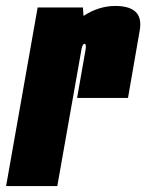

<svg xmlns="http://www.w3.org/2000/svg" viewBox="-66 -625 491 645"><path d="M193 -296Q217 -433 221 -455.5Q224.5 -475 219.5 -477.5Q219 -478 218 -478Q212.5 -478 208.5 -463.5L126.5 0H-45.5L60.5 -600H212.5L214.5 -571.5Q266 -605 321.5 -605Q375.5 -605 395 -579Q409.5 -559 403.5 -523.5Q389.5 -442 364 -296Z"/></svg>

Font: Anybody UltraCondensed Black
Style: Italic
Weight: 900
Width: 1
Italic angle: -10°
Designer: Tyler Finck
Foundry: Etcetera Type Company
Version: Version 1.010; ttfautohint (v1.8.3) -l 8 -r 50 -G 200 -x 14 